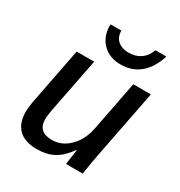

<svg xmlns="http://www.w3.org/2000/svg" viewBox="-175 -858 925 988"><g transform="rotate(30 287.0 -364.0)"><path d="M367.7 -90.3Q328.6 -35.6 286.6 -13.2Q244.6 9.3 188.5 9.3Q115.2 9.3 78.6 -26.4Q42 -62 42 -129.4Q42 -139.2 43.2 -152.6Q44.4 -166 46.9 -180.9Q49.3 -195.8 52.2 -209.5L114.3 -528.3H218.3L158.2 -221.7Q147.9 -172.4 147.9 -146Q147.9 -70.3 231 -70.3Q269.5 -70.3 302.7 -90.6Q335.9 -110.8 359.9 -147.5Q383.8 -184.1 393.1 -232.4L450.7 -528.3H555.2L474.1 -112.8Q469.7 -90.8 465.1 -62.7Q460.4 -34.7 455.1 0H356.4Q356.4 -3.4 358.6 -20.8Q360.8 -38.1 364.3 -58.3Q367.7 -78.6 369.1 -90.3ZM342.3 -583.5Q276.9 -583.5 236.8 -622.8Q196.8 -662.1 194.8 -726.1L195.3 -736.8H259.3Q260.3 -696.8 284.4 -676.8Q308.6 -656.7 347.7 -656.7Q389.2 -656.7 418.5 -677Q447.8 -697.3 461.9 -736.8H526.9Q503.4 -661.6 456.5 -622.6Q409.7 -583.5 342.3 -583.5Z"/></g></svg>

Font: Arimo Medium
Style: Italic
Weight: 500
Italic angle: -12°
Designer: Steve Matteson
Foundry: Monotype Imaging Inc.
Version: Version 1.33